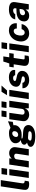

<svg xmlns="http://www.w3.org/2000/svg" viewBox="2048 -2832 954 5091"><g transform="rotate(-90 2525.5 -286.0)"><path d="M196.5 10Q133 10 98.5 -4.5Q64 -19 50.8 -42.2Q37.5 -65.5 37.2 -94Q37 -122.5 41 -150.5L130 -743H296L210.5 -172.5Q206.5 -149 214.8 -131.8Q223 -114.5 258.5 -110L280 -108.5L264 -4Q247.5 1.5 229.8 5.8Q212 10 196.5 10Z M353 0 426 -517H587.5L515 0ZM433.5 -575.5 454.5 -723H617L596.5 -575.5Z M630 0 708 -517H874L865 -452.5Q883 -470.5 902.8 -485.8Q922.5 -501 949.8 -510.8Q977 -520.5 1017 -520.5Q1062.5 -520.5 1099.8 -498.5Q1137 -476.5 1156.8 -437.2Q1176.5 -398 1168.5 -347L1116.5 0H947L996 -325Q1001 -355 981.5 -371.8Q962 -388.5 935 -388.5Q916.5 -388.5 897.5 -381.5Q878.5 -374.5 865 -361.2Q851.5 -348 849 -329L799 0Z M1457 171Q1310 171 1240.2 133.2Q1170.5 95.5 1178.5 38.5Q1182 14.5 1197.8 -1Q1213.5 -16.5 1233.2 -25.8Q1253 -35 1269.5 -39.8Q1286 -44.5 1291 -46.5Q1285.5 -50 1270.5 -59.5Q1255.5 -69 1243.5 -87.2Q1231.5 -105.5 1235.5 -134Q1239 -159.5 1268 -182Q1297 -204.5 1357.5 -214.5Q1310.5 -238 1288.8 -282.5Q1267 -327 1273.5 -372.5Q1280 -418.5 1314.8 -452.8Q1349.5 -487 1407 -506Q1464.5 -525 1539 -525Q1595.5 -525 1627.8 -513Q1660 -501 1683.5 -485.5Q1698.5 -491.5 1719.8 -499.5Q1741 -507.5 1764.8 -516.8Q1788.5 -526 1812.2 -535Q1836 -544 1855.5 -552L1841 -424.5L1749.5 -407Q1755 -378 1752 -355Q1746 -313 1714.5 -275Q1683 -237 1628 -213.2Q1573 -189.5 1496 -189.5Q1482.5 -189.5 1463.8 -190.5Q1445 -191.5 1436.5 -192Q1416 -192.5 1406.2 -191.2Q1396.5 -190 1397 -182.5Q1399 -170 1419 -164.8Q1439 -159.5 1471 -156.5Q1488.5 -155 1516.2 -153.8Q1544 -152.5 1574 -150Q1676.5 -143.5 1720 -98.8Q1763.5 -54 1755 9.5Q1745 80 1670.2 125.5Q1595.5 171 1457 171ZM1481.5 79Q1539.5 79 1563.8 64.2Q1588 49.5 1591.5 25Q1593.5 8.5 1578.5 -1.5Q1563.5 -11.5 1530.5 -13.5L1427 -20.5Q1402 -21.5 1384 -14Q1366 -6.5 1356 6Q1346 18.5 1344 33.5Q1340.5 58.5 1373.8 68.8Q1407 79 1481.5 79ZM1499 -281.5Q1535.5 -281.5 1561.8 -305.2Q1588 -329 1593 -367Q1598 -398 1582.5 -418.5Q1567 -439 1536 -439Q1499.5 -439 1472.5 -413Q1445.5 -387 1440 -348.5Q1436 -318 1451.5 -299.8Q1467 -281.5 1499 -281.5Z M2030 10Q1997 10 1964.5 -1Q1932 -12 1906.2 -33.2Q1880.5 -54.5 1867.2 -85.2Q1854 -116 1859.5 -156L1910 -517H2080L2032.5 -179Q2028.5 -150 2045.2 -130.8Q2062 -111.5 2098.5 -111.5Q2134 -111.5 2157.2 -130.2Q2180.5 -149 2184.5 -180L2232 -517H2400.5L2328 0H2201.5L2196 -104.5Q2180.5 -56 2151.2 -31.2Q2122 -6.5 2089.5 1.8Q2057 10 2030 10ZM2207.5 -591 2227 -723H2385L2365 -591ZM1963 -591 1983 -723H2141L2121 -591Z M2442.5 0 2520.5 -517H2689.5L2611.5 0ZM2672 -577.5 2547.5 -579 2639 -723H2804Z M2944 10Q2890.5 10 2842.2 -8Q2794 -26 2763.2 -65.5Q2732.5 -105 2731 -168.5H2876Q2879 -142 2893.8 -128Q2908.5 -114 2927 -109Q2945.5 -104 2959 -104Q2995.5 -104 3019.5 -114.5Q3043.5 -125 3046 -146.5Q3049 -164.5 3036 -174.8Q3023 -185 2989.5 -191L2909.5 -206.5Q2840.5 -220 2802.5 -256.2Q2764.5 -292.5 2773 -359Q2779.5 -406.5 2810.8 -444.5Q2842 -482.5 2895 -504.8Q2948 -527 3020.5 -527Q3120.5 -527 3173.5 -483Q3226.5 -439 3215.5 -361.5H3076Q3074.5 -388 3054 -401.8Q3033.5 -415.5 3003 -415.5Q2971 -415.5 2948.5 -404.8Q2926 -394 2923 -372.5Q2920.5 -356 2937.8 -346Q2955 -336 2995 -328L3067 -312.5Q3111.5 -301 3137.8 -281.8Q3164 -262.5 3176.2 -240Q3188.5 -217.5 3191.2 -195.2Q3194 -173 3191.5 -156Q3184 -102.5 3149.8 -65.5Q3115.5 -28.5 3062 -9.2Q3008.5 10 2944 10Z M3491.5 6.5Q3417.5 6.5 3380 -12.2Q3342.5 -31 3331.8 -63.8Q3321 -96.5 3327 -138L3366.5 -400.5H3284L3302 -517H3389.5L3439.5 -675.5H3576L3552.5 -518H3664.5L3647 -400.5H3535L3498 -146.5Q3494.5 -123.5 3503.8 -116.8Q3513 -110 3530.5 -110H3604L3589 -7.5Q3578 -3 3555.8 1.8Q3533.5 6.5 3491.5 6.5Z M3687 0 3760 -517H3921.5L3849 0ZM3767.5 -575.5 3788.5 -723H3951L3930.5 -575.5Z M4187 10Q4115.5 10 4063.5 -22.8Q4011.5 -55.5 3987.8 -115.5Q3964 -175.5 3976 -256Q3988 -336.5 4029 -397.2Q4070 -458 4132 -492.5Q4194 -527 4267.5 -527Q4335.5 -527 4379.2 -498.2Q4423 -469.5 4442 -421.8Q4461 -374 4455 -317.5H4316.5Q4317 -335 4311.5 -354Q4306 -373 4291.2 -386.2Q4276.5 -399.5 4249.5 -399.5Q4206.5 -399.5 4174.8 -364.2Q4143 -329 4132 -258Q4121.5 -188 4143.2 -148.5Q4165 -109 4209.5 -109Q4236 -109 4254.8 -123.5Q4273.5 -138 4284.5 -157Q4295.5 -176 4299 -190.5H4434Q4424.5 -136 4391 -90.5Q4357.5 -45 4305.5 -17.5Q4253.5 10 4187 10Z M4655.5 10Q4607 10 4570.2 -8.8Q4533.5 -27.5 4515.8 -63.5Q4498 -99.5 4505.5 -151.5Q4518 -236 4589.2 -281.5Q4660.5 -327 4797 -327.5L4848 -328L4852 -354.5Q4856.5 -385.5 4840.8 -400.5Q4825 -415.5 4792 -415Q4766.5 -414.5 4738.5 -402.5Q4710.5 -390.5 4694.5 -359.5H4556.5Q4568 -417 4605 -454Q4642 -491 4697 -509Q4752 -527 4816.5 -527Q4899.5 -527 4945.2 -506.5Q4991 -486 5006.8 -449.5Q5022.5 -413 5015 -365L4960 0H4820L4818 -85Q4785 -30.5 4746.2 -10.2Q4707.5 10 4655.5 10ZM4730 -99.5Q4746.5 -99.5 4762.2 -105.5Q4778 -111.5 4791.2 -122.2Q4804.5 -133 4813.2 -146Q4822 -159 4825 -174L4835.5 -244.5L4795 -244Q4770 -244 4742 -237Q4714 -230 4693 -213.8Q4672 -197.5 4667.5 -169Q4663 -136.5 4681.5 -118Q4700 -99.5 4730 -99.5Z"/></g></svg>

Font: Public Sans Thin ExtraBold
Style: Italic
Weight: 800
Italic angle: -8°
Version: Version 2.001